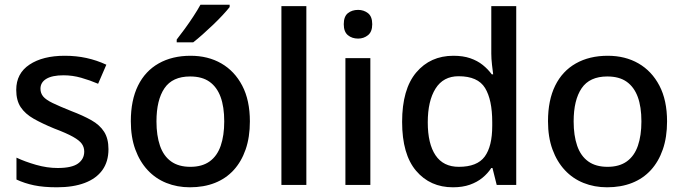

<svg xmlns="http://www.w3.org/2000/svg" viewBox="-20 -786 2906 816"><path d="M441 -152Q441 -99 415 -63Q389 -27 340 -8.5Q291 10 222 10Q165 10 124.5 1.5Q84 -7 50 -23V-116Q86 -99 133 -85.5Q180 -72 225 -72Q285 -72 311.5 -91Q338 -110 338 -142Q338 -160 328 -174.5Q318 -189 290.5 -204.5Q263 -220 210 -240Q159 -261 123 -281.5Q87 -302 68 -330.5Q49 -359 49 -404Q49 -474 105.5 -511.5Q162 -549 255 -549Q304 -549 347.5 -539.5Q391 -530 432 -511L397 -430Q362 -445 325 -455.5Q288 -466 250 -466Q202 -466 177 -451Q152 -436 152 -409Q152 -390 163.5 -376Q175 -362 204 -348Q233 -334 283 -314Q333 -295 368.5 -275Q404 -255 422.5 -226Q441 -197 441 -152Z M1042 -270Q1042 -203 1024 -151Q1006 -99 973 -63Q940 -27 893 -8.5Q846 10 787 10Q733 10 687 -8.5Q641 -27 607.5 -63Q574 -99 555 -151Q536 -203 536 -271Q536 -360 566.5 -422Q597 -484 654.5 -516.5Q712 -549 790 -549Q864 -549 920.5 -516.5Q977 -484 1009.5 -422Q1042 -360 1042 -270ZM645 -270Q645 -210 660 -166.5Q675 -123 707 -100Q739 -77 789 -77Q839 -77 871 -100Q903 -123 918 -166.5Q933 -210 933 -270Q933 -332 917.5 -374Q902 -416 870.5 -438.5Q839 -461 788 -461Q713 -461 679 -411Q645 -361 645 -270ZM956 -756Q945 -742 926.5 -722Q908 -702 885.5 -680.5Q863 -659 841 -639.5Q819 -620 801 -606H731V-618Q746 -637 765 -663Q784 -689 802 -716.5Q820 -744 832 -766H956Z M1282 0H1176V-760H1282Z M1554 -539V0H1448V-539ZM1502 -744Q1526 -744 1544 -730Q1562 -716 1562 -683Q1562 -651 1544 -636.5Q1526 -622 1502 -622Q1476 -622 1458.5 -636.5Q1441 -651 1441 -683Q1441 -716 1458.5 -730Q1476 -744 1502 -744Z M1905 10Q1808 10 1748.5 -60Q1689 -130 1689 -268Q1689 -407 1749 -478Q1809 -549 1907 -549Q1948 -549 1978.5 -538.5Q2009 -528 2031.5 -510Q2054 -492 2070 -470H2076Q2074 -484 2071 -510.5Q2068 -537 2068 -558V-760H2174V0H2091L2073 -72H2068Q2053 -49 2030.5 -30.5Q2008 -12 1977 -1Q1946 10 1905 10ZM1930 -77Q2008 -77 2040 -120.5Q2072 -164 2072 -251V-267Q2072 -362 2041.5 -412Q2011 -462 1929 -462Q1864 -462 1831 -409.5Q1798 -357 1798 -266Q1798 -175 1831 -126Q1864 -77 1930 -77Z M2815 -270Q2815 -203 2797 -151Q2779 -99 2746 -63Q2713 -27 2666 -8.5Q2619 10 2560 10Q2506 10 2460 -8.5Q2414 -27 2380.5 -63Q2347 -99 2328 -151Q2309 -203 2309 -271Q2309 -360 2339.5 -422Q2370 -484 2427.5 -516.5Q2485 -549 2563 -549Q2637 -549 2693.5 -516.5Q2750 -484 2782.5 -422Q2815 -360 2815 -270ZM2418 -270Q2418 -210 2433 -166.5Q2448 -123 2480 -100Q2512 -77 2562 -77Q2612 -77 2644 -100Q2676 -123 2691 -166.5Q2706 -210 2706 -270Q2706 -332 2690.5 -374Q2675 -416 2643.5 -438.5Q2612 -461 2561 -461Q2486 -461 2452 -411Q2418 -361 2418 -270Z"/></svg>

Font: Noto Sans Hebrew Medium
Style: Regular
Weight: 500
Designer: Monotype Design Team
Foundry: Monotype Imaging Inc.
Version: Version 2.003